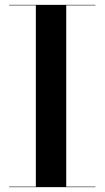

<svg xmlns="http://www.w3.org/2000/svg" viewBox="-20 -770 430 790"><path d="M17.5 -2V0H372.5V-2H252.5V-748H372.5V-750H17.5V-748H127.5V-2Z"/></svg>

Font: Bodoni* 96pt Medium
Style: Regular
Weight: 500
Version: Version 2.3